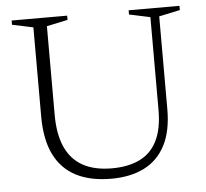

<svg xmlns="http://www.w3.org/2000/svg" viewBox="-50 -729 849 792"><g transform="rotate(-5 374.5 -333.0)"><path d="M598 -256V-640L511 -658.5V-676H721.5V-658.5L634.5 -640V-256Q634.5 -165.5 604 -106.5Q573.5 -47.5 516.5 -18.8Q459.5 10 380 10Q293.5 10 234.2 -20.5Q175 -51 144.2 -113.2Q113.5 -175.5 113.5 -271V-640L26.5 -658.5V-676H256.5V-658.5L169.5 -640V-273Q169.5 -193.5 193.2 -140Q217 -86.5 265 -59.5Q313 -32.5 386 -32.5Q454 -32.5 501.5 -55.8Q549 -79 573.5 -128.5Q598 -178 598 -256Z"/></g></svg>

Font: Newsreader 16pt Light
Style: Regular
Weight: 300
Designer: Hugues Gentile
Foundry: Production Type
Version: Version 1.003